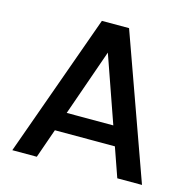

<svg xmlns="http://www.w3.org/2000/svg" viewBox="-103 -798 902 901"><g transform="rotate(15 348.5 -347.5)"><path d="M415 -695 664 0H544L322 -634H375L153 0H34L283 -695ZM167 -235H524L554 -142H138Z"/></g></svg>

Font: Parkinsans Light Medium
Style: Regular
Weight: 500
Version: Version 1.000